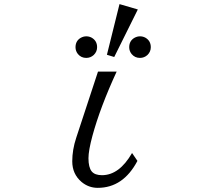

<svg xmlns="http://www.w3.org/2000/svg" viewBox="-20 -885 1040 925"><path d="M495.1 -621.1 555.7 -865.2 644 -839.4 530.3 -610.4ZM654.8 -710Q668 -710 680.2 -703.6Q706.5 -688.5 706.5 -657.7Q706.5 -635.7 690.4 -620.1Q674.8 -606 654.3 -606Q629.9 -606 614.3 -624.5Q602.5 -639.2 602.5 -657.2Q602.5 -688 627.4 -702.6Q640.6 -710 654.8 -710ZM396 -710Q409.2 -710 421.4 -703.6Q447.8 -688.5 447.8 -657.7Q447.8 -635.7 431.6 -620.1Q416 -606 395.5 -606Q371.1 -606 355.5 -624.5Q343.8 -639.2 343.8 -657.2Q343.8 -688 368.7 -702.6Q381.8 -710 396 -710ZM347.2 -221.2 452.1 -540H542Q462.9 -368.7 425.3 -230.5Q406.2 -159.7 406.2 -122.6Q406.2 -78.6 421.9 -59.1Q437 -41 471.2 -41Q554.7 -41 616.2 -147.9L642.1 -109.9Q573.7 20 450.7 20Q407.2 20 373 -8.3Q328.1 -46.4 328.1 -107.9Q328.1 -163.6 347.2 -221.2Z"/></svg>

Font: BIZ UDMincho
Style: Regular
Weight: 400
Monospace: yes
Designer: TypeBank Co., Ltd.
Foundry: Morisawa Inc.
Version: Version 1.06